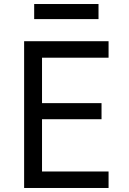

<svg xmlns="http://www.w3.org/2000/svg" viewBox="-20 -935 640 955"><path d="M100 0V-730H520V-648H189V-422H485V-342H189V-82H520V0ZM150 -840V-915H470V-840Z"/></svg>

Font: JetBrainsMonoNL NFM
Style: Regular
Weight: 400
Monospace: yes
Designer: Philipp Nurullin, Konstantin Bulenkov
Foundry: JetBrains
Version: Version 2.304; ttfautohint (v1.8.4.7-5d5b);Nerd Fonts 3.3.0